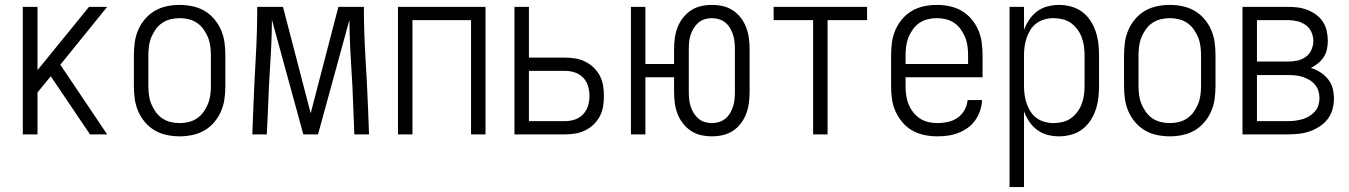

<svg xmlns="http://www.w3.org/2000/svg" viewBox="-20 -548 5503 783"><path d="M73 0V-520H133V-262L343 -520H417L226 -284L417 0H347L187 -237L133 -171V0Z M713 8Q686 8 660 2.5Q634 -3 611.5 -16Q589 -29 571.5 -49.5Q554 -70 543.5 -94.5Q533 -119 529.5 -145Q526 -171 526 -197V-323Q526 -349 529.5 -375Q533 -401 543.5 -425.5Q554 -450 571.5 -470.5Q589 -491 611.5 -504Q634 -517 660 -522.5Q686 -528 713 -528Q739 -528 765 -522.5Q791 -517 813.5 -504Q836 -491 853.5 -470.5Q871 -450 881.5 -425.5Q892 -401 895.5 -375Q899 -349 899 -323V-197Q899 -171 895.5 -145Q892 -119 881.5 -94.5Q871 -70 853.5 -49.5Q836 -29 813.5 -16Q791 -3 765 2.5Q739 8 713 8ZM713 -46Q731 -46 749.5 -50.5Q768 -55 783.5 -65.5Q799 -76 810 -91.5Q821 -107 828 -124Q835 -141 837.5 -160Q840 -179 840 -197V-323Q840 -341 837.5 -360Q835 -379 828 -396Q821 -413 810 -428.5Q799 -444 783.5 -454.5Q768 -465 749.5 -469.5Q731 -474 713 -474Q694 -474 675.5 -469.5Q657 -465 641.5 -454.5Q626 -444 615 -428.5Q604 -413 597 -396Q590 -379 587.5 -360Q585 -341 585 -323V-197Q585 -179 587.5 -160Q590 -141 597 -124Q604 -107 615 -91.5Q626 -76 641.5 -65.5Q657 -55 675.5 -50.5Q694 -46 713 -46Z M1009 0 1013 -104Q1017 -208 1023 -312Q1029 -416 1029 -520H1134L1247 -86L1360 -520H1464Q1464 -416 1470.5 -312Q1477 -208 1481 -104L1485 0H1425L1421 -104Q1418 -195 1412 -285.5Q1406 -376 1405 -467L1277 0H1217L1089 -467Q1088 -376 1082 -285.5Q1076 -195 1073 -104L1068 0Z M1603 0V-520H1960V0H1901V-466H1662V0Z M2078 0V-520H2137V-313H2285Q2306 -313 2327 -309.5Q2348 -306 2367 -296.5Q2386 -287 2401.5 -272Q2417 -257 2426.5 -238.5Q2436 -220 2439.5 -199Q2443 -178 2443 -157Q2443 -135 2439.5 -114Q2436 -93 2426.5 -74.5Q2417 -56 2401.5 -41Q2386 -26 2367 -16.5Q2348 -7 2327 -3.5Q2306 0 2285 0ZM2285 -54Q2305 -54 2324.5 -60.5Q2344 -67 2358 -82Q2372 -97 2378 -116.5Q2384 -136 2384 -157Q2384 -177 2378 -197Q2372 -217 2358 -231.5Q2344 -246 2324.5 -252.5Q2305 -259 2285 -259H2137V-54Z M2883 8Q2861 8 2838.5 3Q2816 -2 2797.5 -14.5Q2779 -27 2765 -45Q2751 -63 2743 -84Q2735 -105 2732 -127.5Q2729 -150 2729 -173V-233H2612V0H2553V-520H2612V-287H2729V-347Q2729 -370 2732 -392.5Q2735 -415 2743 -436Q2751 -457 2765 -475Q2779 -493 2797.5 -505.5Q2816 -518 2838.5 -523Q2861 -528 2883 -528Q2906 -528 2928 -523Q2950 -518 2969 -505.5Q2988 -493 3001.5 -475Q3015 -457 3023 -436Q3031 -415 3034 -392.5Q3037 -370 3037 -347V-173Q3037 -150 3034 -127.5Q3031 -105 3023 -84Q3015 -63 3001.5 -45Q2988 -27 2969 -14.5Q2950 -2 2928 3Q2906 8 2883 8ZM2883 -46Q2898 -46 2912.5 -50.5Q2927 -55 2938.5 -64.5Q2950 -74 2957.5 -87Q2965 -100 2969.5 -114Q2974 -128 2975.5 -143Q2977 -158 2977 -173V-347Q2977 -362 2975.5 -377Q2974 -392 2969.5 -406Q2965 -420 2957.5 -433Q2950 -446 2938.5 -455.5Q2927 -465 2912.5 -469.5Q2898 -474 2883 -474Q2868 -474 2853.5 -469.5Q2839 -465 2828 -455.5Q2817 -446 2809 -433Q2801 -420 2796.5 -406Q2792 -392 2790.5 -377Q2789 -362 2789 -347V-173Q2789 -158 2790.5 -143Q2792 -128 2796.5 -114Q2801 -100 2809 -87Q2817 -74 2828 -64.5Q2839 -55 2853.5 -50.5Q2868 -46 2883 -46Z M3296 0V-466H3135V-520H3516V-466H3355V0Z M3802 8Q3775 8 3749 2.5Q3723 -3 3700 -16Q3677 -29 3660 -49.5Q3643 -70 3632 -94Q3621 -118 3617.5 -144.5Q3614 -171 3614 -197V-323Q3614 -349 3617.5 -375Q3621 -401 3631.5 -425.5Q3642 -450 3659.5 -470.5Q3677 -491 3699.5 -504Q3722 -517 3748 -522.5Q3774 -528 3801 -528Q3827 -528 3853 -522.5Q3879 -517 3901.5 -504Q3924 -491 3941.5 -470.5Q3959 -450 3969.5 -425.5Q3980 -401 3983.5 -375Q3987 -349 3987 -323V-233H3673V-197Q3673 -178 3675.5 -159.5Q3678 -141 3685 -123.5Q3692 -106 3703.5 -91Q3715 -76 3730.5 -65.5Q3746 -55 3764.5 -50.5Q3783 -46 3802 -46Q3823 -46 3844.5 -50.5Q3866 -55 3884 -67Q3902 -79 3913 -98.5Q3924 -118 3926 -140H3985Q3984 -118 3977 -97Q3970 -76 3957.5 -58Q3945 -40 3927 -27Q3909 -14 3888.5 -6Q3868 2 3846 5Q3824 8 3802 8ZM3673 -287H3928V-323Q3928 -341 3925.5 -360Q3923 -379 3916 -396Q3909 -413 3898 -428.5Q3887 -444 3871.5 -454.5Q3856 -465 3837.5 -469.5Q3819 -474 3801 -474Q3782 -474 3763.5 -469.5Q3745 -465 3729.5 -454.5Q3714 -444 3703 -428.5Q3692 -413 3685 -396Q3678 -379 3675.5 -360Q3673 -341 3673 -323Z M4097 215V-520H4156V-426Q4164 -448 4177.5 -468Q4191 -488 4210 -502Q4229 -516 4252 -522Q4275 -528 4299 -528Q4323 -528 4347.5 -521.5Q4372 -515 4392 -500.5Q4412 -486 4426 -465Q4440 -444 4448 -420.5Q4456 -397 4459 -372.5Q4462 -348 4462 -323V-197Q4462 -172 4459 -147.5Q4456 -123 4448 -99.5Q4440 -76 4426 -55Q4412 -34 4392 -19.5Q4372 -5 4347.5 1.5Q4323 8 4299 8Q4275 8 4252 2Q4229 -4 4210 -18Q4191 -32 4177.5 -52Q4164 -72 4156 -94V215ZM4276 -46Q4295 -46 4313.5 -50.5Q4332 -55 4347 -65.5Q4362 -76 4373.5 -91.5Q4385 -107 4391.5 -124.5Q4398 -142 4400.5 -160.5Q4403 -179 4403 -197V-323Q4403 -341 4400.5 -359.5Q4398 -378 4391.5 -395.5Q4385 -413 4373.5 -428.5Q4362 -444 4347 -454.5Q4332 -465 4313.5 -469.5Q4295 -474 4276 -474Q4258 -474 4240 -469Q4222 -464 4207.5 -453.5Q4193 -443 4183 -427.5Q4173 -412 4167 -394.5Q4161 -377 4158.5 -359Q4156 -341 4156 -323V-197Q4156 -179 4158.5 -161Q4161 -143 4167 -125.5Q4173 -108 4183 -92.5Q4193 -77 4207.5 -66.5Q4222 -56 4240 -51Q4258 -46 4276 -46Z M4751 8Q4724 8 4698 2.5Q4672 -3 4649.5 -16Q4627 -29 4609.5 -49.5Q4592 -70 4581.5 -94.5Q4571 -119 4567.5 -145Q4564 -171 4564 -197V-323Q4564 -349 4567.5 -375Q4571 -401 4581.5 -425.5Q4592 -450 4609.5 -470.5Q4627 -491 4649.5 -504Q4672 -517 4698 -522.5Q4724 -528 4751 -528Q4777 -528 4803 -522.5Q4829 -517 4851.5 -504Q4874 -491 4891.5 -470.5Q4909 -450 4919.5 -425.5Q4930 -401 4933.5 -375Q4937 -349 4937 -323V-197Q4937 -171 4933.5 -145Q4930 -119 4919.5 -94.5Q4909 -70 4891.5 -49.5Q4874 -29 4851.5 -16Q4829 -3 4803 2.5Q4777 8 4751 8ZM4751 -46Q4769 -46 4787.5 -50.5Q4806 -55 4821.5 -65.5Q4837 -76 4848 -91.5Q4859 -107 4866 -124Q4873 -141 4875.5 -160Q4878 -179 4878 -197V-323Q4878 -341 4875.5 -360Q4873 -379 4866 -396Q4859 -413 4848 -428.5Q4837 -444 4821.5 -454.5Q4806 -465 4787.5 -469.5Q4769 -474 4751 -474Q4732 -474 4713.5 -469.5Q4695 -465 4679.5 -454.5Q4664 -444 4653 -428.5Q4642 -413 4635 -396Q4628 -379 4625.5 -360Q4623 -341 4623 -323V-197Q4623 -179 4625.5 -160Q4628 -141 4635 -124Q4642 -107 4653 -91.5Q4664 -76 4679.5 -65.5Q4695 -55 4713.5 -50.5Q4732 -46 4751 -46Z M5047 0V-520H5233Q5253 -520 5273 -517.5Q5293 -515 5312 -507.5Q5331 -500 5347.5 -488Q5364 -476 5375 -459Q5386 -442 5390.5 -422Q5395 -402 5395 -382Q5395 -365 5391.5 -347.5Q5388 -330 5378.5 -315.5Q5369 -301 5355.5 -290Q5342 -279 5326 -271Q5346 -265 5364 -253.5Q5382 -242 5395.5 -225.5Q5409 -209 5414.5 -188.5Q5420 -168 5420 -147Q5420 -124 5414 -102Q5408 -80 5394.5 -62.5Q5381 -45 5362 -32.5Q5343 -20 5321.5 -12.5Q5300 -5 5278 -2.5Q5256 0 5233 0ZM5106 -297H5233Q5252 -297 5271 -301Q5290 -305 5305 -316Q5320 -327 5328 -344.5Q5336 -362 5336 -381Q5336 -400 5328 -417.5Q5320 -435 5304.5 -446Q5289 -457 5270.5 -461.5Q5252 -466 5233 -466H5106ZM5233 -54Q5248 -54 5263 -56Q5278 -58 5292 -62Q5306 -66 5319 -74Q5332 -82 5342 -93Q5352 -104 5356.5 -118.5Q5361 -133 5361 -148Q5361 -163 5356.5 -177.5Q5352 -192 5342 -203.5Q5332 -215 5319 -222.5Q5306 -230 5292 -234.5Q5278 -239 5263 -240.5Q5248 -242 5233 -242H5106V-54Z"/></svg>

Font: Iosevka QP Light
Style: Regular
Weight: 300
Designer: Belleve Invis
Foundry: Belleve Invis
Version: Version 20.0.0; ttfautohint (v1.8.4)